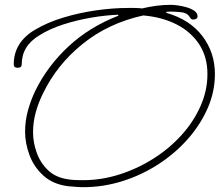

<svg xmlns="http://www.w3.org/2000/svg" viewBox="-20 -706 911 796"><path d="M325 70Q309 70 293.5 68.5Q278 67 262 66Q200 58 160.5 22.5Q121 -13 102.5 -62.5Q84 -112 84 -160Q84 -204 95.5 -246.5Q107 -289 126 -329Q177 -433 264.5 -514Q352 -595 471 -641L470 -645Q418 -643 359 -633Q300 -623 243.5 -605Q187 -587 144 -560Q70 -516 70 -439Q70 -425 53 -425Q37 -425 37 -439Q37 -530 124 -582Q176 -613 242 -633Q308 -653 378 -663Q448 -673 509 -673Q524 -673 539 -673Q554 -673 569 -671Q598 -678 628 -682Q658 -686 688 -686Q699 -686 717.5 -683.5Q736 -681 754.5 -675.5Q773 -670 786 -661Q799 -652 799 -638Q799 -632 794 -628.5Q789 -625 782 -625Q775 -625 772 -628Q769 -631 766 -636Q756 -653 730 -655.5Q704 -658 684 -658Q681 -658 677.5 -657.5Q674 -657 670 -657L669 -653Q767 -625 819 -556.5Q871 -488 871 -399Q871 -326 841 -257.5Q811 -189 758.5 -129.5Q706 -70 636.5 -25Q567 20 487.5 45Q408 70 325 70ZM324 41Q401 41 476 17Q551 -7 617 -49Q683 -91 733 -146.5Q783 -202 811.5 -266.5Q840 -331 840 -399Q840 -470 806 -522Q772 -574 712.5 -604.5Q653 -635 574 -642Q429 -610 322 -523.5Q215 -437 158 -318Q139 -280 128 -239.5Q117 -199 117 -157Q117 -116 132 -73.5Q147 -31 179.5 0Q212 31 266 38Q280 40 295 40.5Q310 41 324 41Z"/></svg>

Font: Ms Madi
Style: Regular
Weight: 400
Designer: Robert E. Leuschke
Foundry: Robert E. Leuschke
Version: Version 1.010; ttfautohint (v1.8.3)